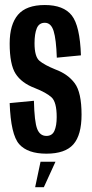

<svg xmlns="http://www.w3.org/2000/svg" viewBox="-20 -624 374 784"><path d="M169.5 3.5Q246 3.5 279.5 -34.5Q313 -72.5 313 -156Q313 -246.5 285.2 -284Q257.5 -321.5 206 -340.5Q160.5 -359 140.8 -376Q121 -393 121 -447.5Q121 -486 130.2 -508.5Q139.5 -531 163 -531Q188.5 -531 199 -497.2Q209.5 -463.5 212 -388.5L310.5 -398Q306.5 -518.5 273 -561Q239.5 -603.5 163 -603.5Q87.5 -603.5 53.5 -563.8Q19.5 -524 19.5 -446.5Q19.5 -360.5 43.8 -322.8Q68 -285 122 -264.5Q169 -246 190.2 -226.8Q211.5 -207.5 211.5 -146Q211.5 -110.5 202.2 -89.8Q193 -69 169.5 -69Q143 -69 131.8 -97.8Q120.5 -126.5 118.5 -212.5L19.5 -203Q24 -74 58.5 -35.2Q93 3.5 169.5 3.5ZM123.5 140.5H159L206.5 36.5H145.5Z"/></svg>

Font: Anybody ExtraCondensed Medium
Style: Regular
Weight: 500
Width: 2
Version: Version 1.113;gftools[0.9.25]